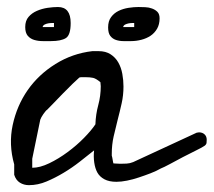

<svg xmlns="http://www.w3.org/2000/svg" viewBox="-20 -540 624 561"><path d="M21.5 -29.3Q21.5 -32.2 21.5 -43.9Q21.5 -55.7 21.5 -59.6Q4.9 -118.2 17.1 -174.8Q29.3 -231.4 61 -276.9Q92.8 -322.3 142.1 -353Q191.4 -383.8 250 -390.6H267.6Q289.1 -390.6 303.2 -381.3Q317.4 -372.1 325.7 -357.4Q334 -342.8 337.4 -324.2Q340.8 -305.7 340.8 -287.1Q340.8 -261.7 335.4 -237.8Q330.1 -213.9 323.7 -189.5Q317.4 -165 312 -141.1Q306.6 -117.2 306.6 -90.8V-85Q307.6 -83 309.1 -73.7Q310.5 -64.5 311.5 -62.5Q313.5 -62.5 321.3 -62Q329.1 -61.5 331.1 -61.5Q340.8 -61.5 350.1 -62Q359.4 -62.5 369.1 -66.4L554.7 -152.3Q555.7 -152.3 558.1 -152.8Q560.5 -153.3 561.5 -153.3Q571.3 -153.3 577.6 -147.5Q584 -141.6 584 -131.8Q584 -127 583.5 -122.6Q583 -118.2 578.1 -114.3Q571.3 -109.4 553.2 -100.6Q535.2 -91.8 514.6 -81.1Q494.1 -70.3 476.1 -60.5Q458 -50.8 450.2 -47.9Q436.5 -40 419.9 -33.7Q403.3 -27.3 385.7 -21.5Q368.2 -15.6 351.1 -12.2Q334 -8.8 320.3 -8.8Q298.8 -8.8 285.2 -16.1Q271.5 -23.4 264.6 -35.6Q257.8 -47.9 255.4 -64.9Q252.9 -82 254.9 -100.6Q235.4 -85 212.9 -67.4Q190.4 -49.8 166 -35.2Q141.6 -20.5 116.2 -9.8Q90.8 1 64.5 1Q49.8 1 38.1 -6.3Q26.4 -13.7 21.5 -29.3ZM74.2 -49.8Q96.7 -49.8 124 -63Q151.4 -76.2 177.7 -95.7Q204.1 -115.2 225.6 -137.2Q247.1 -159.2 258.8 -176.8Q259.8 -206.1 267.1 -232.9Q274.4 -259.8 274.4 -288.1Q274.4 -290 273.9 -293.9Q273.4 -297.9 273.4 -299.8Q260.7 -310.5 252 -312.5Q243.2 -314.5 228.5 -314.5Q226.6 -314.5 220.2 -314.5Q213.9 -314.5 211.9 -313.5Q206.1 -308.6 192.4 -295.4Q178.7 -282.2 163.6 -266.6Q148.4 -251 135.3 -237.3Q122.1 -223.6 117.2 -218.8Q116.2 -218.8 113.3 -215.3Q110.4 -211.9 106.9 -207Q103.5 -202.1 101.1 -197.8Q98.6 -193.4 97.7 -190.4L74.2 -76.2ZM53.7 -460.9Q53.7 -479.5 63.5 -490.7Q73.2 -502 87.9 -508.3Q102.5 -514.6 119.1 -517.1Q135.7 -519.5 149.4 -519.5Q186.5 -519.5 186.5 -472.7Q186.5 -437.5 172.4 -428.7Q158.2 -419.9 128.9 -419.9Q118.2 -419.9 105 -419.9Q91.8 -419.9 80.1 -423.3Q68.4 -426.8 61 -435.5Q53.7 -444.3 53.7 -460.9ZM137.7 -472.7Q135.7 -472.7 130.9 -472.7Q126 -472.7 120.6 -471.7Q115.2 -470.7 110.4 -468.3Q105.5 -465.8 104.5 -460.9H137.7ZM295.9 -460Q295.9 -478.5 304.7 -490.2Q313.5 -502 326.7 -508.3Q339.8 -514.6 355.5 -517.1Q371.1 -519.5 384.8 -519.5Q393.6 -519.5 404.3 -519Q415 -518.6 424.3 -515.1Q433.6 -511.7 439.9 -505.4Q446.3 -499 446.3 -486.3Q446.3 -468.8 439 -456.1Q431.6 -443.4 419.9 -435.5Q408.2 -427.7 393.1 -423.8Q377.9 -419.9 363.3 -419.9Q352.5 -419.9 340.8 -419.9Q329.1 -419.9 318.8 -423.3Q308.6 -426.8 302.2 -435.1Q295.9 -443.4 295.9 -460ZM372.1 -472.7Q370.1 -472.7 365.7 -472.7Q361.3 -472.7 356 -471.7Q350.6 -470.7 345.7 -468.3Q340.8 -465.8 339.8 -460.9H372.1Z"/></svg>

Font: Cedarville Cursive
Style: Regular
Weight: 400
Designer: Kimberly Geswein
Foundry: Kimberly Geswein
Version: Version 1.001 2010